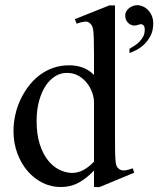

<svg xmlns="http://www.w3.org/2000/svg" viewBox="-20 -716 653 750"><path d="M369.1 14.6H347.2V-49.8Q317.4 -18.6 286.6 -2Q255.9 14.6 216.8 14.6Q179.7 14.6 146.2 -2Q112.8 -18.6 87.6 -47.9Q62.5 -77.1 47.6 -117.4Q32.7 -157.7 32.7 -205.1Q32.7 -233.9 39.1 -264.2Q45.4 -294.4 58.1 -322.8Q70.8 -351.1 89.4 -376.2Q107.9 -401.4 131.8 -420.2Q155.8 -439 185.5 -450Q215.3 -460.9 250 -460.9Q279.3 -460.9 303.5 -451.9Q327.6 -442.9 347.2 -423.3V-506.3Q347.2 -543.5 346.4 -564.9Q345.7 -586.4 344 -598.4Q342.3 -610.4 339.4 -615.2Q336.4 -620.1 332 -624.5Q323.7 -632.8 311.3 -631.6Q298.8 -630.4 279.3 -623.5L272.5 -641.1L406.7 -694.8H429.2V-177.2Q429.2 -141.1 429.7 -119.4Q430.2 -97.7 431.6 -85Q433.1 -72.3 436 -66.4Q439 -60.5 444.3 -56.6Q453.1 -49.3 466.1 -50.3Q479 -51.3 498.5 -58.6L504.4 -41.5ZM347.2 -315.9Q347.2 -334.5 340.1 -354.5Q333 -374.5 319.8 -391.4Q306.6 -408.2 287.6 -419.4Q268.6 -430.7 244.1 -431.2Q219.2 -432.1 197.3 -419.2Q175.3 -406.2 158.9 -381.8Q142.6 -357.4 132.8 -322.3Q123 -287.1 123 -244.1Q123 -189.9 135.7 -151.4Q148.4 -112.8 168.5 -88.4Q188.5 -64 212.9 -52.5Q237.3 -41 260.7 -40.5Q284.2 -40.5 305.2 -51.5Q326.2 -62.5 347.2 -84.5ZM578.6 -624.5Q578.6 -596.2 567.9 -575.9Q557.1 -555.7 542.5 -542Q527.8 -528.3 512 -520.3Q496.1 -512.2 485.8 -508.8V-525.4Q495.1 -530.8 505.6 -537.6Q516.1 -544.4 524.9 -553.5Q533.7 -562.5 539.6 -573.7Q545.4 -585 545.4 -599.6Q545.4 -613.3 540 -617.4Q534.7 -621.6 531.7 -621.6Q527.3 -621.6 519.5 -618.9Q511.7 -616.2 504.9 -616.2Q498.5 -616.2 492.2 -618.9Q485.8 -621.6 480.7 -626.5Q475.6 -631.3 472.4 -638.4Q469.2 -645.5 469.2 -654.8Q469.2 -665 473.9 -672.6Q478.5 -680.2 485.6 -685.3Q492.7 -690.4 500.7 -693.1Q508.8 -695.8 516.1 -695.8Q526.9 -695.8 538.1 -690.9Q549.3 -686 558.3 -676.8Q567.4 -667.5 573 -654.3Q578.6 -641.1 578.6 -624.5Z"/></svg>

Font: Doulos SIL Eur
Style: Regular
Weight: 400
Designer: Walt Agee, Victor Gaultney, Peter Martin, Debbi Hosken, Becca Hirsbrunner
Foundry: SIL International
Version: Version 5.000